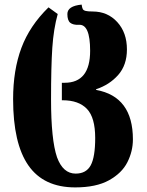

<svg xmlns="http://www.w3.org/2000/svg" viewBox="-20 -570 640 835"><path d="M37 -139Q37 -265 73 -361.5Q109 -458 191 -538L231 -509Q213 -444 207.5 -362.5Q202 -281 202 -138Q202 38 228 114Q254 185 309 185Q355 185 374.5 149Q394 113 394 30Q394 -59 358 -96.5Q322 -134 252 -134H249V-210H261Q372 -210 372 -349Q372 -466 323 -462Q298 -461 285.5 -471Q273 -481 273 -509Q273 -544 335 -550Q337 -536 340 -530.5Q343 -525 352.5 -522.5Q362 -520 383 -520Q448 -520 490 -474Q532 -428 532 -355Q532 -287 494 -244Q456 -201 398 -182V-179Q558 -150 558 36Q558 88 534 135.5Q510 183 454 214Q398 245 307 245Q170 245 103.5 149.5Q37 54 37 -139Z"/></svg>

Font: Noto Serif Georgian Black Cond
Style: Regular
Weight: 900
Width: 3
Designer: Monotype Design team
Foundry: Monotype Imaging Inc.
Version: Version 1.000